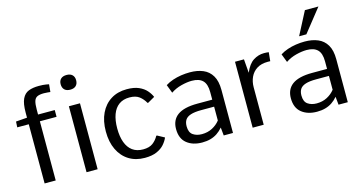

<svg xmlns="http://www.w3.org/2000/svg" viewBox="-81 -1125 2790 1486"><g transform="rotate(-15 1314.0 -382.0)"><path d="M125 0V-474.1H32.7L35.2 -520L125 -526.9V-567.4Q125 -639.6 142.8 -677Q160.6 -714.4 194.3 -727.5Q228 -740.7 275.9 -740.7Q311.5 -740.7 333.7 -736.8Q356 -732.9 356.9 -732.4L351.1 -671.9Q349.1 -672.4 330.8 -674.1Q312.5 -675.8 299.8 -675.8Q265.6 -675.8 246.8 -667Q228 -658.2 220.9 -634.8Q213.9 -611.3 213.9 -567.4V-528.3H347.7V-474.1H213.9V0ZM460.9 0V-528.3H549.8V0ZM505.4 -649.4Q475.6 -649.4 459.5 -665Q443.4 -680.7 443.4 -709Q443.4 -736.3 459.5 -751.7Q475.6 -767.1 505.4 -767.1Q535.2 -767.1 551.3 -751.7Q567.4 -736.3 567.4 -709Q567.4 -680.7 551.3 -665Q535.2 -649.4 505.4 -649.4Z M926.8 9.8Q853.5 9.8 799.6 -23.9Q745.6 -57.6 716.1 -119.4Q686.5 -181.2 686.5 -265.1Q686.5 -349.6 716.1 -411.1Q745.6 -472.7 799.6 -506.3Q853.5 -540 926.8 -540Q984.9 -540 1022.9 -523.2Q1061 -506.3 1083.5 -480.5Q1106 -454.6 1117.2 -427.7L1062 -396H1055.7Q1037.6 -429.2 1009 -451.2Q980.5 -473.1 930.7 -473.1Q880.4 -473.1 846.2 -448.5Q812 -423.8 794.9 -377.2Q777.8 -330.6 777.8 -265.1Q777.8 -200.2 794.9 -153.6Q812 -106.9 845.9 -82Q879.9 -57.1 930.7 -57.1Q980.5 -57.1 1008.8 -78.4Q1037.1 -99.6 1055.2 -132.8H1061.5L1117.2 -102.5Q1106 -75.7 1083.5 -49.8Q1061 -23.9 1022.9 -7.1Q984.9 9.8 926.8 9.8Z M1386.7 9.8Q1311 9.8 1263.7 -28.3Q1216.3 -66.4 1216.3 -143.6Q1216.3 -178.7 1228.8 -206.1Q1241.2 -233.4 1266.6 -252.2Q1292 -271 1332 -280.8Q1372.1 -290.5 1426.8 -290.5H1545.9V-351.6Q1545.9 -415.5 1517.1 -444.1Q1488.3 -472.7 1430.2 -472.7Q1392.6 -472.7 1345.5 -460.7Q1298.3 -448.7 1260.7 -422.9L1234.9 -490.2Q1261.7 -507.3 1294.2 -518.3Q1326.7 -529.3 1362.1 -534.7Q1397.5 -540 1432.6 -540Q1492.2 -540 1537.6 -521Q1583 -502 1608.6 -459Q1634.3 -416 1634.3 -344.2V0H1560.1L1553.7 -64.9Q1532.7 -40 1507.8 -23.4Q1482.9 -6.8 1452.9 1.5Q1422.9 9.8 1386.7 9.8ZM1400.4 -53.2Q1447.3 -53.2 1484.4 -72.8Q1521.5 -92.3 1545.9 -123.5V-234.4H1442.9Q1389.2 -234.4 1357.9 -224.1Q1326.7 -213.9 1313.7 -193.6Q1300.8 -173.3 1300.8 -142.6Q1300.8 -92.8 1329.8 -73Q1358.9 -53.2 1400.4 -53.2Z M1792 0V-528.3H1863.8L1872.6 -418.5Q1899.9 -483.9 1939.9 -509.3Q1980 -534.7 2024.9 -534.7Q2035.6 -534.7 2044.9 -534.2Q2054.2 -533.7 2063.5 -532.2L2056.6 -461.9Q2051.8 -461.9 2046.9 -462.2Q2042 -462.4 2036.6 -462.4Q1983.9 -462.4 1949.2 -440.4Q1914.6 -418.5 1897.5 -381.6Q1880.4 -344.7 1880.4 -299.8V0Z M2306.6 9.8Q2231 9.8 2183.6 -28.3Q2136.2 -66.4 2136.2 -143.6Q2136.2 -178.7 2148.7 -206.1Q2161.1 -233.4 2186.5 -252.2Q2211.9 -271 2252 -280.8Q2292 -290.5 2346.7 -290.5H2465.8V-351.6Q2465.8 -415.5 2437 -444.1Q2408.2 -472.7 2350.1 -472.7Q2312.5 -472.7 2265.4 -460.7Q2218.3 -448.7 2180.7 -422.9L2154.8 -490.2Q2181.6 -507.3 2214.1 -518.3Q2246.6 -529.3 2282 -534.7Q2317.4 -540 2352.5 -540Q2412.1 -540 2457.5 -521Q2502.9 -502 2528.6 -459Q2554.2 -416 2554.2 -344.2V0H2480L2473.6 -64.9Q2452.6 -40 2427.7 -23.4Q2402.8 -6.8 2372.8 1.5Q2342.8 9.8 2306.6 9.8ZM2320.3 -53.2Q2367.2 -53.2 2404.3 -72.8Q2441.4 -92.3 2465.8 -123.5V-234.4H2362.8Q2309.1 -234.4 2277.8 -224.1Q2246.6 -213.9 2233.6 -193.6Q2220.7 -173.3 2220.7 -142.6Q2220.7 -92.8 2249.8 -73Q2278.8 -53.2 2320.3 -53.2ZM2322.3 -590.3 2418 -774.4H2526.4L2380.4 -590.3Z"/></g></svg>

Font: Comme
Style: Regular
Weight: 400
Designer: Vernon Adams
Foundry: Vernon Adams
Version: Version 1.000;gftools[0.9.27]